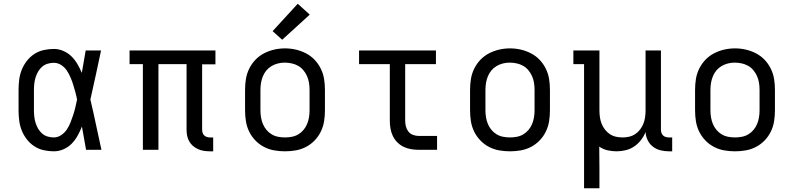

<svg xmlns="http://www.w3.org/2000/svg" viewBox="-20 -799 4240 1024"><path d="M267 8Q240 8 213 2Q186 -4 163 -19Q140 -34 123 -56Q106 -78 96 -103Q86 -128 82.5 -155.5Q79 -183 79 -210V-320Q79 -347 82.5 -374.5Q86 -402 96 -427Q106 -452 123 -474Q140 -496 163 -511Q186 -526 213 -532Q240 -538 267 -538Q293 -538 317.5 -527.5Q342 -517 360.5 -499Q379 -481 392.5 -458Q406 -435 416 -411Q416 -412 416.5 -412Q417 -412 417 -412V-414Q422 -443 427 -472Q432 -501 437 -530H519Q505 -465 491 -399Q477 -333 462 -268Q478 -201 492 -134Q506 -67 521 0H439Q433 -31 428 -62Q423 -93 417 -124Q407 -99 394 -75.5Q381 -52 362.5 -33Q344 -14 319 -3Q294 8 267 8ZM267 -66Q288 -66 306.5 -78.5Q325 -91 336.5 -108.5Q348 -126 356 -146Q364 -166 370.5 -186Q377 -206 382 -227Q387 -248 391 -268Q387 -289 381.5 -309Q376 -329 370 -348.5Q364 -368 355.5 -387.5Q347 -407 335.5 -424Q324 -441 306 -452.5Q288 -464 267 -464Q250 -464 233.5 -459Q217 -454 204.5 -443Q192 -432 183.5 -417.5Q175 -403 170 -387Q165 -371 163 -354Q161 -337 161 -320V-210Q161 -193 163 -176Q165 -159 170 -143Q175 -127 183.5 -112.5Q192 -98 204.5 -87Q217 -76 233.5 -71Q250 -66 267 -66Z M1100 8Q1084 8 1067.5 5.5Q1051 3 1036.5 -3.5Q1022 -10 1009.5 -20.5Q997 -31 989 -45.5Q981 -60 978 -75.5Q975 -91 975 -108V-457H825V0H742V-457H671V-530H1129V-456H1058V-108Q1058 -99 1060.5 -91Q1063 -83 1069 -77Q1075 -71 1083 -68.5Q1091 -66 1100 -66H1117V8Z M1500 8Q1471 8 1442.5 3Q1414 -2 1388 -15.5Q1362 -29 1341.5 -50.5Q1321 -72 1308.5 -98Q1296 -124 1291.5 -152.5Q1287 -181 1287 -210V-320Q1287 -349 1291.5 -377.5Q1296 -406 1309 -432.5Q1322 -459 1342 -480Q1362 -501 1388 -514.5Q1414 -528 1442.5 -534.5Q1471 -541 1500 -541Q1529 -541 1557.5 -534.5Q1586 -528 1612 -514.5Q1638 -501 1658 -480Q1678 -459 1691 -432.5Q1704 -406 1708.5 -377.5Q1713 -349 1713 -320V-210Q1713 -181 1708.5 -152.5Q1704 -124 1691.5 -98Q1679 -72 1658.5 -50.5Q1638 -29 1612 -15.5Q1586 -2 1557.5 3Q1529 8 1500 8ZM1500 -66Q1518 -66 1536.5 -69.5Q1555 -73 1571 -82.5Q1587 -92 1599 -106.5Q1611 -121 1618 -138Q1625 -155 1628 -173.5Q1631 -192 1631 -210V-320Q1631 -339 1628 -357.5Q1625 -376 1617.5 -393Q1610 -410 1598 -424.5Q1586 -439 1570 -448Q1554 -457 1535.5 -461Q1517 -465 1498 -465Q1480 -465 1462 -460.5Q1444 -456 1428 -446.5Q1412 -437 1400.5 -423Q1389 -409 1382 -392Q1375 -375 1372 -356.5Q1369 -338 1369 -320V-210Q1369 -192 1372 -173.5Q1375 -155 1382 -138Q1389 -121 1401 -106.5Q1413 -92 1429 -82.5Q1445 -73 1463.5 -69.5Q1482 -66 1500 -66ZM1485 -587 1434 -633 1568 -779 1632 -721Z M2213 0Q2193 0 2172 -3.5Q2151 -7 2132.5 -16Q2114 -25 2099 -40Q2084 -55 2075 -74Q2066 -93 2062.5 -113.5Q2059 -134 2059 -155V-457H1895V-530H2305V-457H2141V-155Q2141 -139 2145 -124Q2149 -109 2158.5 -97Q2168 -85 2183 -79.5Q2198 -74 2213 -74H2311V0Z M2700 8Q2671 8 2642.5 3Q2614 -2 2588 -15.5Q2562 -29 2541.5 -50.5Q2521 -72 2508.5 -98Q2496 -124 2491.5 -152.5Q2487 -181 2487 -210V-320Q2487 -349 2491.5 -377.5Q2496 -406 2509 -432.5Q2522 -459 2542 -480Q2562 -501 2588 -514.5Q2614 -528 2642.5 -534.5Q2671 -541 2700 -541Q2729 -541 2757.5 -534.5Q2786 -528 2812 -514.5Q2838 -501 2858 -480Q2878 -459 2891 -432.5Q2904 -406 2908.5 -377.5Q2913 -349 2913 -320V-210Q2913 -181 2908.5 -152.5Q2904 -124 2891.5 -98Q2879 -72 2858.5 -50.5Q2838 -29 2812 -15.5Q2786 -2 2757.5 3Q2729 8 2700 8ZM2700 -66Q2718 -66 2736.5 -69.5Q2755 -73 2771 -82.5Q2787 -92 2799 -106.5Q2811 -121 2818 -138Q2825 -155 2828 -173.5Q2831 -192 2831 -210V-320Q2831 -339 2828 -357.5Q2825 -376 2817.5 -393Q2810 -410 2798 -424.5Q2786 -439 2770 -448Q2754 -457 2735.5 -461Q2717 -465 2698 -465Q2680 -465 2662 -460.5Q2644 -456 2628 -446.5Q2612 -437 2600.5 -423Q2589 -409 2582 -392Q2575 -375 2572 -356.5Q2569 -338 2569 -320V-210Q2569 -192 2572 -173.5Q2575 -155 2582 -138Q2589 -121 2601 -106.5Q2613 -92 2629 -82.5Q2645 -73 2663.5 -69.5Q2682 -66 2700 -66Z M3095 205V-457H3038V-530H3177V-210Q3177 -192 3179.5 -174Q3182 -156 3188.5 -139.5Q3195 -123 3206 -108.5Q3217 -94 3232 -84Q3247 -74 3264.5 -70Q3282 -66 3300 -66Q3318 -66 3335.5 -70Q3353 -74 3368 -84Q3383 -94 3394 -108.5Q3405 -123 3411.5 -139.5Q3418 -156 3420.5 -174Q3423 -192 3423 -210V-530H3505V-108Q3505 -99 3507.5 -91Q3510 -83 3516 -77Q3522 -71 3530.5 -68.5Q3539 -66 3547 -66H3565V8H3547Q3525 8 3502.5 2.5Q3480 -3 3462 -17Q3444 -31 3434 -52Q3424 -73 3423 -95Q3414 -72 3398.5 -52Q3383 -32 3362.5 -18Q3342 -4 3317.5 2Q3293 8 3268 8Q3244 8 3220 2.5Q3196 -3 3176 -17Q3176 13 3176.5 43Q3177 73 3177 102V205Z M3900 8Q3871 8 3842.5 3Q3814 -2 3788 -15.5Q3762 -29 3741.5 -50.5Q3721 -72 3708.5 -98Q3696 -124 3691.5 -152.5Q3687 -181 3687 -210V-320Q3687 -349 3691.5 -377.5Q3696 -406 3709 -432.5Q3722 -459 3742 -480Q3762 -501 3788 -514.5Q3814 -528 3842.5 -534.5Q3871 -541 3900 -541Q3929 -541 3957.5 -534.5Q3986 -528 4012 -514.5Q4038 -501 4058 -480Q4078 -459 4091 -432.5Q4104 -406 4108.5 -377.5Q4113 -349 4113 -320V-210Q4113 -181 4108.5 -152.5Q4104 -124 4091.5 -98Q4079 -72 4058.5 -50.5Q4038 -29 4012 -15.5Q3986 -2 3957.5 3Q3929 8 3900 8ZM3900 -66Q3918 -66 3936.5 -69.5Q3955 -73 3971 -82.5Q3987 -92 3999 -106.5Q4011 -121 4018 -138Q4025 -155 4028 -173.5Q4031 -192 4031 -210V-320Q4031 -339 4028 -357.5Q4025 -376 4017.5 -393Q4010 -410 3998 -424.5Q3986 -439 3970 -448Q3954 -457 3935.5 -461Q3917 -465 3898 -465Q3880 -465 3862 -460.5Q3844 -456 3828 -446.5Q3812 -437 3800.5 -423Q3789 -409 3782 -392Q3775 -375 3772 -356.5Q3769 -338 3769 -320V-210Q3769 -192 3772 -173.5Q3775 -155 3782 -138Q3789 -121 3801 -106.5Q3813 -92 3829 -82.5Q3845 -73 3863.5 -69.5Q3882 -66 3900 -66Z"/></svg>

Font: Iosevka Slab Extended
Style: Regular
Weight: 400
Width: 7
Monospace: yes
Designer: Belleve Invis
Foundry: Belleve Invis
Version: Version 11.1.1; ttfautohint (v1.8.3)